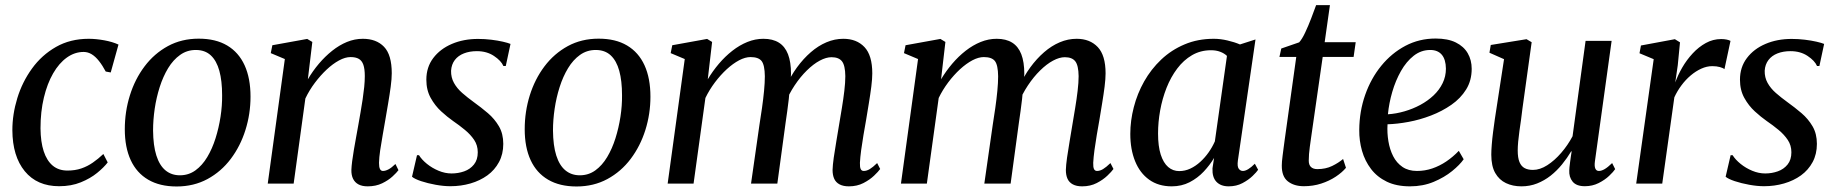

<svg xmlns="http://www.w3.org/2000/svg" viewBox="-20 -698 6981 730"><path d="M205 10Q121 10 74.2 -47Q27.5 -104 27 -203Q27 -263.5 45.8 -324.8Q64.5 -386 101.5 -437.2Q138.5 -488.5 192.8 -519.5Q247 -550.5 317.5 -550.5Q344.5 -550.5 376.2 -544.8Q408 -539 430.5 -528.5L401 -422.5L382 -426Q369.5 -449.5 356.2 -466.2Q343 -483 328.5 -491.8Q314 -500.5 298 -500.5Q264 -500.5 234.2 -479.2Q204.5 -458 182 -419Q159.5 -380 146.8 -326.8Q134 -273.5 134 -210Q134.5 -158.5 146.2 -122.8Q158 -87 180.5 -68.2Q203 -49.5 236.5 -49.5Q265.5 -49.5 289 -57.5Q312.5 -65.5 333 -79.8Q353.5 -94 373 -112.5L389.5 -80.5Q375 -61.5 349.2 -40.5Q323.5 -19.5 287.2 -4.8Q251 10 205 10Z M735.5 -551Q800 -551 843.8 -525Q887.5 -499 910 -449.8Q932.5 -400.5 932.5 -330.5Q932.5 -265 913.2 -203.8Q894 -142.5 857.5 -94Q821 -45.5 768.8 -17.2Q716.5 11 651.5 11Q587.5 11 543.5 -14.8Q499.5 -40.5 477 -89.2Q454.5 -138 454.5 -206.5Q454.5 -273.5 473.8 -335.2Q493 -397 529.8 -445.8Q566.5 -494.5 618.5 -522.8Q670.5 -551 735.5 -551ZM724.5 -508Q691 -508 664.8 -489.2Q638.5 -470.5 619.2 -438.8Q600 -407 587.2 -367Q574.5 -327 568.2 -284.5Q562 -242 562 -202Q562.5 -144.5 574.5 -106.8Q586.5 -69 609.2 -50.2Q632 -31.5 664 -31.5Q697 -31.5 723 -50.2Q749 -69 768 -100.8Q787 -132.5 799.5 -172.2Q812 -212 818.5 -254.2Q825 -296.5 824.5 -336Q824.5 -390.5 814 -428.8Q803.5 -467 781.5 -487.5Q759.5 -508 724.5 -508Z M1150.5 -396.5Q1169 -428 1192.5 -455.8Q1216 -483.5 1243 -505Q1270 -526.5 1299.2 -538.5Q1328.5 -550.5 1359.5 -550.5Q1411 -550.5 1440.2 -520Q1469.5 -489.5 1469.5 -419.5Q1469.5 -398.5 1465.5 -368.5Q1461.5 -338.5 1455.8 -305.2Q1450 -272 1445 -242Q1440.5 -214.5 1435 -184.5Q1429.5 -154.5 1425.5 -126.8Q1421.5 -99 1421 -79Q1421 -62.5 1424.8 -55.2Q1428.5 -48 1436 -48Q1445.5 -48 1457 -54Q1468.5 -60 1483.5 -74.5L1495 -51Q1488.5 -42 1472.5 -27.2Q1456.5 -12.5 1432.8 -1Q1409 10.5 1378 10.5Q1357 10.5 1343.2 3.2Q1329.5 -4 1322.5 -18Q1315.5 -32 1316 -52.5Q1316.5 -66 1319 -85.5Q1321.5 -105 1325.5 -128.5Q1329.5 -152 1334 -176.5Q1338.5 -201 1342.5 -223.5Q1346.5 -246.5 1350.8 -271Q1355 -295.5 1358.8 -320.2Q1362.5 -345 1364.8 -367.5Q1367 -390 1367 -408.5Q1367 -436 1361.5 -451.8Q1356 -467.5 1344.2 -474.2Q1332.5 -481 1313 -481Q1292.5 -481 1269 -468.2Q1245.5 -455.5 1222 -433.5Q1198.5 -411.5 1177.2 -383.2Q1156 -355 1141 -323.5L1096.5 0H998L1063 -473.5L1009.5 -496L1015.5 -526L1148 -550L1167.5 -538.5Z M1903 -447H1894Q1885.5 -467 1858.2 -485.2Q1831 -503.5 1793 -503.5Q1765.5 -503.5 1743.8 -495Q1722 -486.5 1709.2 -469.8Q1696.5 -453 1695 -429Q1694.5 -403.5 1706 -382.8Q1717.5 -362 1737.5 -344.5Q1757.5 -327 1781 -310Q1809.5 -289.5 1835 -267.8Q1860.5 -246 1877 -217.8Q1893.5 -189.5 1893.5 -151Q1893.5 -112 1877.2 -81.8Q1861 -51.5 1833 -31.2Q1805 -11 1768.8 -0.5Q1732.5 10 1692.5 10Q1666.5 10 1636.2 4.5Q1606 -1 1581.2 -9.2Q1556.5 -17.5 1546.5 -26L1565.5 -108H1573Q1583.5 -91 1603.2 -75Q1623 -59 1647.5 -48.8Q1672 -38.5 1697 -38.5Q1722 -38.5 1744.8 -46.5Q1767.5 -54.5 1782 -72.5Q1796.5 -90.5 1796.5 -119Q1796.5 -145.5 1782.8 -166Q1769 -186.5 1747.5 -204.2Q1726 -222 1702.5 -238Q1681 -253 1657.5 -274.5Q1634 -296 1617.5 -325.8Q1601 -355.5 1601 -395Q1601 -442.5 1627.2 -477.2Q1653.5 -512 1698 -531Q1742.5 -550 1797.5 -550Q1823 -550 1847.8 -547Q1872.5 -544 1892 -539.5Q1911.5 -535 1921 -531Z M2256 -551Q2320.5 -551 2364.2 -525Q2408 -499 2430.5 -449.8Q2453 -400.5 2453 -330.5Q2453 -265 2433.8 -203.8Q2414.5 -142.5 2378 -94Q2341.5 -45.5 2289.2 -17.2Q2237 11 2172 11Q2108 11 2064 -14.8Q2020 -40.5 1997.5 -89.2Q1975 -138 1975 -206.5Q1975 -273.5 1994.2 -335.2Q2013.5 -397 2050.2 -445.8Q2087 -494.5 2139 -522.8Q2191 -551 2256 -551ZM2245 -508Q2211.5 -508 2185.2 -489.2Q2159 -470.5 2139.8 -438.8Q2120.5 -407 2107.8 -367Q2095 -327 2088.8 -284.5Q2082.5 -242 2082.5 -202Q2083 -144.5 2095 -106.8Q2107 -69 2129.8 -50.2Q2152.5 -31.5 2184.5 -31.5Q2217.5 -31.5 2243.5 -50.2Q2269.5 -69 2288.5 -100.8Q2307.5 -132.5 2320 -172.2Q2332.5 -212 2339 -254.2Q2345.5 -296.5 2345 -336Q2345 -390.5 2334.5 -428.8Q2324 -467 2302 -487.5Q2280 -508 2245 -508Z M2687.5 -538.5 2671 -396.5Q2689.5 -427.5 2713.2 -455.5Q2737 -483.5 2764.5 -505Q2792 -526.5 2821.8 -538.5Q2851.5 -550.5 2882.5 -550.5Q2918 -550.5 2941.2 -536Q2964.5 -521.5 2976 -492Q2987.5 -462.5 2987.5 -417Q2987.5 -410.5 2986.5 -401.5Q2985.5 -392.5 2984.5 -381.5Q2983.5 -370.5 2981.5 -358.5L2967.5 -368Q2986 -408.5 3010.2 -441.8Q3034.5 -475 3062.8 -499.5Q3091 -524 3122.2 -537.2Q3153.5 -550.5 3186.5 -550.5Q3237 -550.5 3266.8 -519Q3296.5 -487.5 3296.5 -419Q3296.5 -398.5 3292.8 -368.8Q3289 -339 3283.5 -305.8Q3278 -272.5 3273 -242Q3268 -214.5 3263 -184.5Q3258 -154.5 3254.2 -127Q3250.5 -99.5 3249.5 -79Q3249 -62.5 3252.5 -55.2Q3256 -48 3264 -48Q3275 -48 3286.8 -55Q3298.5 -62 3315 -78L3326.5 -55.5Q3319.5 -45.5 3303.2 -30Q3287 -14.5 3262.8 -2Q3238.5 10.5 3207.5 10.5Q3186 10.5 3172 3Q3158 -4.5 3151.8 -18.2Q3145.5 -32 3145.5 -52Q3146 -70 3150 -98.8Q3154 -127.5 3159.8 -160.8Q3165.5 -194 3170.5 -225Q3175.5 -255 3181 -288Q3186.5 -321 3190.2 -352.5Q3194 -384 3194 -408.5Q3193.5 -449.5 3181.2 -465Q3169 -480.5 3141.5 -480.5Q3121 -480.5 3096.8 -467.5Q3072.5 -454.5 3047.8 -430.2Q3023 -406 3001.2 -373.2Q2979.5 -340.5 2963.5 -301.5L2983 -364.5Q2981.5 -344 2979 -321.2Q2976.5 -298.5 2973.2 -275.5Q2970 -252.5 2967 -232L2935.5 0H2835.5L2867.5 -223.5Q2872.5 -254 2877.2 -287.5Q2882 -321 2885 -352.5Q2888 -384 2888 -408Q2887.5 -450.5 2875.8 -465.8Q2864 -481 2833.5 -481Q2813.5 -481 2790.2 -468.8Q2767 -456.5 2743.2 -434.8Q2719.5 -413 2698.2 -384.8Q2677 -356.5 2662 -325.5L2617 0H2518.5L2583.5 -473.5L2530 -496L2536 -526L2668.5 -550Z M3574.5 -538.5 3558 -396.5Q3576.5 -427.5 3600.2 -455.5Q3624 -483.5 3651.5 -505Q3679 -526.5 3708.8 -538.5Q3738.5 -550.5 3769.5 -550.5Q3805 -550.5 3828.2 -536Q3851.5 -521.5 3863 -492Q3874.5 -462.5 3874.5 -417Q3874.5 -410.5 3873.5 -401.5Q3872.5 -392.5 3871.5 -381.5Q3870.5 -370.5 3868.5 -358.5L3854.5 -368Q3873 -408.5 3897.2 -441.8Q3921.5 -475 3949.8 -499.5Q3978 -524 4009.2 -537.2Q4040.5 -550.5 4073.5 -550.5Q4124 -550.5 4153.8 -519Q4183.5 -487.5 4183.5 -419Q4183.5 -398.5 4179.8 -368.8Q4176 -339 4170.5 -305.8Q4165 -272.5 4160 -242Q4155 -214.5 4150 -184.5Q4145 -154.5 4141.2 -127Q4137.5 -99.5 4136.5 -79Q4136 -62.5 4139.5 -55.2Q4143 -48 4151 -48Q4162 -48 4173.8 -55Q4185.5 -62 4202 -78L4213.5 -55.5Q4206.5 -45.5 4190.2 -30Q4174 -14.5 4149.8 -2Q4125.5 10.5 4094.5 10.5Q4073 10.5 4059 3Q4045 -4.5 4038.8 -18.2Q4032.5 -32 4032.5 -52Q4033 -70 4037 -98.8Q4041 -127.5 4046.8 -160.8Q4052.5 -194 4057.5 -225Q4062.5 -255 4068 -288Q4073.5 -321 4077.2 -352.5Q4081 -384 4081 -408.5Q4080.5 -449.5 4068.2 -465Q4056 -480.5 4028.5 -480.5Q4008 -480.5 3983.8 -467.5Q3959.5 -454.5 3934.8 -430.2Q3910 -406 3888.2 -373.2Q3866.5 -340.5 3850.5 -301.5L3870 -364.5Q3868.5 -344 3866 -321.2Q3863.5 -298.5 3860.2 -275.5Q3857 -252.5 3854 -232L3822.5 0H3722.5L3754.5 -223.5Q3759.5 -254 3764.2 -287.5Q3769 -321 3772 -352.5Q3775 -384 3775 -408Q3774.5 -450.5 3762.8 -465.8Q3751 -481 3720.5 -481Q3700.5 -481 3677.2 -468.8Q3654 -456.5 3630.2 -434.8Q3606.5 -413 3585.2 -384.8Q3564 -356.5 3549 -325.5L3504 0H3405.5L3470.5 -473.5L3417 -496L3423 -526L3555.5 -550Z M4686.5 -87.5Q4683.5 -65 4689.8 -56.5Q4696 -48 4705.5 -48Q4714.5 -48 4725.8 -54.8Q4737 -61.5 4751 -75.5L4763.5 -52.5Q4758 -44 4742.5 -29Q4727 -14 4704 -1.8Q4681 10.5 4651.5 10.5Q4621.5 10.5 4605 -6.8Q4588.5 -24 4590 -58L4596 -97.5Q4580 -70.5 4556.8 -45.8Q4533.5 -21 4503 -5.2Q4472.5 10.5 4435 10.5Q4384.5 10.5 4349.2 -14.8Q4314 -40 4295.8 -85Q4277.5 -130 4277.5 -189Q4277.5 -239 4290.8 -290.5Q4304 -342 4330.2 -388.5Q4356.5 -435 4395 -471.5Q4433.5 -508 4483.8 -529.2Q4534 -550.5 4595 -550.5Q4620 -550.5 4646.8 -544.2Q4673.5 -538 4694.5 -529L4753.5 -548ZM4645 -485.5Q4634.5 -495.5 4619.2 -501.2Q4604 -507 4584.5 -507Q4544.5 -507 4512.2 -488.2Q4480 -469.5 4455.8 -437.2Q4431.5 -405 4415.2 -363.8Q4399 -322.5 4391 -278Q4383 -233.5 4383 -190.5Q4383 -142 4393.2 -110.2Q4403.5 -78.5 4421.5 -63Q4439.5 -47.5 4463.5 -47.5Q4485.5 -47.5 4505.8 -57Q4526 -66.5 4543.8 -82.8Q4561.5 -99 4575.5 -119Q4589.5 -139 4599 -160.5Z M4965 -175.5Q4962 -154.5 4960 -139.5Q4958 -124.5 4957 -112.2Q4956 -100 4956 -87Q4956 -71 4964.5 -63Q4973 -55 4988.5 -55Q5020.5 -55 5045 -67Q5069.5 -79 5086.5 -93.5L5097.5 -60Q5083 -42.5 5058.5 -26.2Q5034 -10 5003.2 0Q4972.5 10 4937.5 10Q4900 10 4876.5 -8.5Q4853 -27 4853.5 -69Q4853.5 -75.5 4854.2 -84.5Q4855 -93.5 4856.5 -105.5Q4858 -117.5 4860 -132.8Q4862 -148 4864.5 -166.5L4908.5 -481.5H4844.5L4851.5 -513.5L4919.5 -537Q4930.5 -549 4942.5 -574.5Q4954.5 -600 4965.5 -628.8Q4976.5 -657.5 4984 -678.5H5036.5L5016.5 -537.5H5134.5L5126.5 -481.5H5009Z M5545 -92.5Q5530.5 -71.5 5501 -47.5Q5471.5 -23.5 5430.8 -6.5Q5390 10.5 5341 10.5Q5289.5 10.5 5252.8 -7.2Q5216 -25 5192.8 -55.5Q5169.5 -86 5158.5 -124.5Q5147.5 -163 5148 -204.5Q5148.5 -274.5 5170.5 -337.2Q5192.5 -400 5231.8 -448Q5271 -496 5323.5 -523.8Q5376 -551.5 5438.5 -551.5Q5485 -551.5 5515.2 -536.5Q5545.5 -521.5 5560.5 -495.5Q5575.5 -469.5 5575.5 -436.5Q5575.5 -392 5554.5 -358Q5533.5 -324 5498.2 -299.5Q5463 -275 5420.8 -258.8Q5378.5 -242.5 5335.2 -234.5Q5292 -226.5 5255.5 -225.5Q5253.5 -192.5 5258.8 -161Q5264 -129.5 5277 -104Q5290 -78.5 5312.5 -63.2Q5335 -48 5367.5 -48Q5397.5 -48 5425.5 -57.5Q5453.5 -67 5479 -84.2Q5504.5 -101.5 5526.5 -124.5ZM5418 -508Q5383 -508 5355 -486Q5327 -464 5306.5 -427.8Q5286 -391.5 5273.5 -348.5Q5261 -305.5 5257 -263.5Q5288.5 -265.5 5320.2 -274.8Q5352 -284 5380.2 -299.2Q5408.5 -314.5 5430.5 -335.2Q5452.5 -356 5465 -381.8Q5477.5 -407.5 5477.5 -437Q5477 -472 5461.8 -490Q5446.5 -508 5418 -508Z M5764.5 10.5Q5731.5 10.5 5705.8 -1.8Q5680 -14 5665 -40.2Q5650 -66.5 5650 -110Q5650 -125.5 5651.8 -148Q5653.5 -170.5 5656.8 -195.8Q5660 -221 5663.5 -245.2Q5667 -269.5 5670 -287.5L5698.5 -473L5643 -497.5L5648 -527L5784 -549L5803.5 -537.5L5768.5 -285.5Q5766.5 -265.5 5763.2 -243.5Q5760 -221.5 5757 -200Q5754 -178.5 5752.2 -159.2Q5750.5 -140 5750.5 -126Q5750.5 -98 5757.2 -81.8Q5764 -65.5 5776.8 -58.8Q5789.5 -52 5808.5 -52Q5835 -52 5862.8 -69.8Q5890.5 -87.5 5915.8 -116.8Q5941 -146 5959 -180L6008.5 -542.5H6107.5L6044 -84.5Q6041.5 -66.5 6045.5 -57.2Q6049.5 -48 6059 -48Q6069 -48 6081 -55Q6093 -62 6109.5 -78L6121 -55Q6114.5 -45 6098.2 -29.5Q6082 -14 6058.2 -2Q6034.5 10 6005.5 10Q5973.5 10 5959.2 -7.5Q5945 -25 5946.5 -50.5Q5946.5 -53.5 5947.2 -61.8Q5948 -70 5949.5 -80.8Q5951 -91.5 5952.5 -102.8Q5954 -114 5955.5 -122L5954 -123Q5938.5 -97 5919 -73Q5899.5 -49 5875.8 -30.2Q5852 -11.5 5824.2 -0.5Q5796.5 10.5 5764.5 10.5Z M6201 0 6267.5 -473 6213.5 -495.5 6219 -525 6348 -549 6367.5 -537 6359 -450 6349.5 -384.5Q6359.5 -412.5 6376.2 -441.5Q6393 -470.5 6415.8 -495Q6438.5 -519.5 6465.8 -534.5Q6493 -549.5 6524 -549.5Q6535.5 -549.5 6545 -547.5Q6554.5 -545.5 6559.5 -542.5L6536.5 -435Q6531.5 -439.5 6519.2 -443Q6507 -446.5 6490 -446.5Q6469.5 -446.5 6448.5 -437Q6427.5 -427.5 6408 -411Q6388.5 -394.5 6372.8 -373.2Q6357 -352 6346 -328L6300 0Z M6897.5 -447H6888.5Q6880 -467 6852.8 -485.2Q6825.5 -503.5 6787.5 -503.5Q6760 -503.5 6738.2 -495Q6716.5 -486.5 6703.8 -469.8Q6691 -453 6689.5 -429Q6689 -403.5 6700.5 -382.8Q6712 -362 6732 -344.5Q6752 -327 6775.5 -310Q6804 -289.5 6829.5 -267.8Q6855 -246 6871.5 -217.8Q6888 -189.5 6888 -151Q6888 -112 6871.8 -81.8Q6855.5 -51.5 6827.5 -31.2Q6799.5 -11 6763.2 -0.5Q6727 10 6687 10Q6661 10 6630.8 4.5Q6600.5 -1 6575.8 -9.2Q6551 -17.5 6541 -26L6560 -108H6567.5Q6578 -91 6597.8 -75Q6617.5 -59 6642 -48.8Q6666.5 -38.5 6691.5 -38.5Q6716.5 -38.5 6739.2 -46.5Q6762 -54.5 6776.5 -72.5Q6791 -90.5 6791 -119Q6791 -145.5 6777.2 -166Q6763.5 -186.5 6742 -204.2Q6720.5 -222 6697 -238Q6675.5 -253 6652 -274.5Q6628.5 -296 6612 -325.8Q6595.5 -355.5 6595.5 -395Q6595.5 -442.5 6621.8 -477.2Q6648 -512 6692.5 -531Q6737 -550 6792 -550Q6817.5 -550 6842.2 -547Q6867 -544 6886.5 -539.5Q6906 -535 6915.5 -531Z"/></svg>

Font: Merriweather 60pt
Style: Italic
Weight: 400
Italic angle: -7.8°
Version: Version 2.101